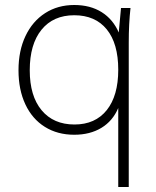

<svg xmlns="http://www.w3.org/2000/svg" viewBox="-20 -532 623 768"><path d="M502 -500Q495 -437 495 -362V216H453V-100Q431 -48 385.5 -20.5Q340 7 277 7Q210 7 159.5 -24.5Q109 -56 81.5 -114.5Q54 -173 54 -251Q54 -329 82 -388Q110 -447 160.5 -479.5Q211 -512 277 -512Q341 -512 386.5 -483.5Q432 -455 455 -402L464 -500ZM453 -253Q453 -358 407 -414.5Q361 -471 277 -471Q193 -471 146 -413Q99 -355 99 -251Q99 -148 146.5 -91Q194 -34 278 -34Q361 -34 407 -91.5Q453 -149 453 -253Z"/></svg>

Font: MuliDisplayVN ExtraLight
Style: Regular
Weight: 200
Designer: Vernon Adams
Foundry: Vernon Adams
Version: Version 2.100